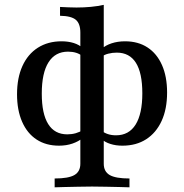

<svg xmlns="http://www.w3.org/2000/svg" viewBox="-20 -601 773 807"><path d="M209.7 186.3V149.2Q267.7 149.2 292.7 134.7Q317.7 120.2 317.7 87.1V-463.7Q317.7 -501.6 298.8 -517.7Q279.8 -533.9 232.3 -534.7V-571.8Q248.4 -571 266.5 -570.2Q284.7 -569.4 301.6 -569.4Q333.1 -569.4 362.1 -572.2Q391.1 -575 416.1 -580.6V87.1Q416.1 120.2 441.1 134.7Q466.1 149.2 524.2 149.2V186.3Q508.1 185.5 482.7 185.1Q457.3 184.7 427 183.9Q396.8 183.1 366.9 183.1Q337.1 183.1 306.9 183.9Q276.6 184.7 251.6 185.1Q226.6 185.5 209.7 186.3ZM228.2 11.3Q173.4 11.3 133.9 -14.5Q94.4 -40.3 73 -89.1Q51.6 -137.9 51.6 -204.8Q51.6 -273.4 74.2 -323.4Q96.8 -373.4 139.1 -400.4Q181.5 -427.4 238.7 -427.4Q266.9 -427.4 289.9 -420.2Q312.9 -412.9 327.4 -399.2L325.8 -364.5Q316.1 -374.2 300.4 -379Q284.7 -383.9 266.1 -383.9Q212.1 -383.9 183.9 -339.1Q155.6 -294.4 155.6 -207.3Q155.6 -122.6 182.7 -79.4Q209.7 -36.3 262.9 -36.3Q281.5 -36.3 298.4 -41.1Q315.3 -46 326.6 -54L327.4 -21Q310.5 -6.5 284.7 2.4Q258.9 11.3 228.2 11.3ZM494.4 11.3Q466.9 11.3 444 4Q421 -3.2 406.5 -16.9L407.3 -51.6Q417.7 -42.7 433.1 -37.5Q448.4 -32.3 467.7 -32.3Q521.8 -32.3 550 -77.4Q578.2 -122.6 578.2 -208.9Q578.2 -294.4 551.2 -337.1Q524.2 -379.8 471 -379.8Q452.4 -379.8 435.1 -375.4Q417.7 -371 407.3 -362.1L406.5 -395.2Q423.4 -410.5 449.2 -419Q475 -427.4 505.6 -427.4Q560.5 -427.4 600 -401.6Q639.5 -375.8 660.9 -327.4Q682.3 -279 682.3 -212.1Q682.3 -142.7 659.3 -92.7Q636.3 -42.7 594.4 -15.7Q552.4 11.3 494.4 11.3Z"/></svg>

Font: Playfair 9pt SemiBold
Style: Regular
Weight: 600
Designer: Claus Eggers Sørensen
Foundry: Claus Eggers Sørensen
Version: Version 2.001;gftools[0.9.30]